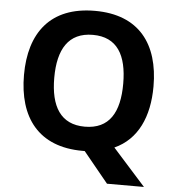

<svg xmlns="http://www.w3.org/2000/svg" viewBox="-59 -846 914 1004"><g transform="rotate(5 398.0 -343.5)"><path d="M738 -424C738 -646 631 -791 399 -791C165 -791 58 -646 58 -425C58 -203 165 -56 398 -56H409L540 104H734L562 -88C682 -142 738 -264 738 -424ZM217 -424C217 -574 271 -665 399 -665C527 -665 579 -574 579 -424C579 -274 527 -183 398 -183C271 -183 217 -274 217 -424Z"/></g></svg>

Font: Noto Sans Malayalam UI
Style: Bold
Weight: 700
Designer: Jelle Bosma - Monotype Design Team
Foundry: Monotype Imaging Inc.
Version: Version 2.104